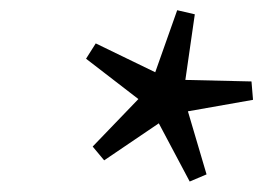

<svg xmlns="http://www.w3.org/2000/svg" viewBox="-20 -705 516 376"><path d="M384.5 -363.5 351.5 -349.5 291 -463.5 184 -391 161.5 -418 251 -511 148.5 -590 167.5 -620 284 -563.5 327 -685 361.5 -677 343 -548.5 472.5 -545.5 475.5 -509.5 348 -487Z"/></svg>

Font: Newsreader 16pt 16pt Medium
Style: Italic
Weight: 500
Italic angle: -17°
Version: Version 1.003